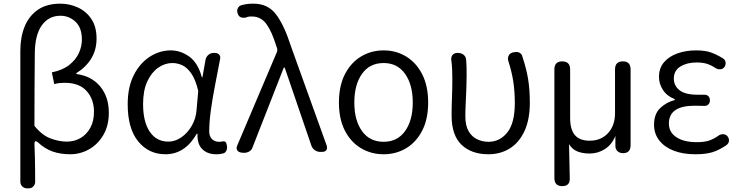

<svg xmlns="http://www.w3.org/2000/svg" viewBox="-20 -829 4033 1048"><path d="M128 199Q112 199 101.5 188.5Q91 178 91 162V-551Q91 -626 114.5 -684Q138 -742 186.5 -775.5Q235 -809 309 -809Q360 -809 405.5 -788Q451 -767 479 -725Q507 -683 507 -618Q507 -557 478 -509.5Q449 -462 397 -430V-425Q480 -414 527 -357Q574 -300 574 -214Q574 -143 544 -92Q514 -41 466 -14Q418 13 363 13Q311 13 268.5 -1.5Q226 -16 187 -52Q168 -68 168 -43Q170 -2 170.5 29.5Q171 61 171.5 91.5Q172 122 172 162Q172 178 162 188.5Q152 199 136 199ZM345 -56Q386 -56 419.5 -75.5Q453 -95 473 -131.5Q493 -168 493 -219Q493 -287 453 -332Q413 -377 333 -377Q319 -377 304.5 -375.5Q290 -374 276 -370L263 -434Q322 -446 358 -474.5Q394 -503 410.5 -539.5Q427 -576 427 -612Q427 -678 392 -710.5Q357 -743 310 -743Q246 -743 208.5 -691Q171 -639 170 -539Q169 -439 168.5 -341Q168 -243 168 -142Q209 -91 255.5 -73.5Q302 -56 345 -56Z M883 13Q792 13 734.5 -57Q677 -127 677 -260Q677 -353 710 -418.5Q743 -484 797 -519Q851 -554 913 -554Q965 -554 1012.5 -520.5Q1060 -487 1082 -407H1085L1102 -504Q1106 -520 1118 -530Q1130 -540 1146 -540H1153Q1169 -540 1177 -530Q1185 -520 1181 -505Q1168 -436 1154 -364.5Q1140 -293 1131 -228Q1122 -163 1122 -112Q1122 -84 1137.5 -69.5Q1153 -55 1175 -55Q1183 -55 1186 -55.5Q1189 -56 1193 -57Q1214 -61 1217 -41L1219 -31Q1221 -18 1215 -5.5Q1209 7 1195 9Q1190 10 1183 11.5Q1176 13 1159 13Q1113 13 1084.5 -14.5Q1056 -42 1058 -99H1054Q990 13 883 13ZM899 -56Q936 -56 970 -79.5Q1004 -103 1027 -143Q1050 -183 1053 -230L1062 -333Q1047 -396 1023.5 -429Q1000 -462 973.5 -473.5Q947 -485 921 -485Q880 -485 843.5 -459.5Q807 -434 784 -384.5Q761 -335 761 -261Q761 -164 797.5 -110Q834 -56 899 -56Z M1359 -26Q1354 -10 1340 -2Q1326 6 1309 5L1298 4Q1282 2 1275 -8.5Q1268 -19 1275 -35L1491 -544Q1493 -548 1493.5 -554Q1494 -560 1493 -564L1488 -578Q1464 -657 1434 -698Q1404 -739 1355 -739Q1340 -739 1334 -737.5Q1328 -736 1321 -733Q1306 -730 1294 -735Q1282 -740 1277 -756Q1272 -771 1278 -784Q1284 -797 1299 -801Q1309 -804 1324 -806.5Q1339 -809 1364 -809Q1443 -809 1487.5 -749.5Q1532 -690 1569 -574L1763 -35Q1768 -20 1761.5 -10Q1755 0 1738 0H1727Q1711 0 1697.5 -10Q1684 -20 1679 -36L1534 -460H1529Z M2074 13Q2006 13 1950.5 -20Q1895 -53 1862.5 -116Q1830 -179 1830 -269Q1830 -360 1862.5 -423.5Q1895 -487 1950.5 -520.5Q2006 -554 2074 -554Q2142 -554 2197 -520.5Q2252 -487 2284.5 -423.5Q2317 -360 2317 -269Q2317 -179 2284.5 -116Q2252 -53 2197 -20Q2142 13 2074 13ZM2074 -55Q2149 -55 2191 -113.5Q2233 -172 2233 -269Q2233 -367 2191 -426Q2149 -485 2074 -485Q1998 -485 1956 -426Q1914 -367 1914 -269Q1914 -172 1956 -113.5Q1998 -55 2074 -55Z M2646 13Q2553 13 2499 -39Q2445 -91 2445 -198Q2445 -248 2447 -297Q2449 -346 2449 -395Q2449 -427 2448 -450Q2447 -473 2443 -504Q2442 -520 2451 -530Q2460 -540 2476 -540H2481Q2498 -540 2510.5 -530Q2523 -520 2524 -504Q2526 -486 2526.5 -464Q2527 -442 2527 -415Q2527 -384 2525.5 -345Q2524 -306 2522 -266.5Q2520 -227 2520 -194Q2520 -143 2538 -112.5Q2556 -82 2585 -68.5Q2614 -55 2647 -55Q2708 -55 2749 -106Q2790 -157 2790 -266Q2790 -328 2782 -382Q2774 -436 2754 -498Q2750 -514 2757 -526.5Q2764 -539 2780 -543L2787 -544Q2803 -548 2816 -541Q2829 -534 2832 -518Q2853 -455 2862.5 -398Q2872 -341 2872 -268Q2872 -177 2843 -114Q2814 -51 2763 -19Q2712 13 2646 13Z M3049 187Q3006 187 3006 143V-450Q3006 -494 3049 -494Q3092 -494 3092 -450V-186Q3092 -122 3118 -91.5Q3144 -61 3199 -61Q3261 -61 3299 -102.5Q3337 -144 3337 -211V-450Q3337 -494 3380 -494Q3422 -494 3422 -450V-37Q3422 7 3381 7Q3362 7 3350.5 -4Q3339 -15 3339 -32V-87Q3320 -40 3282 -15.5Q3244 9 3198 9Q3161 9 3132.5 -2Q3104 -13 3086 -42L3090 143Q3092 187 3049 187Z M3775 13Q3708 13 3657.5 -6.5Q3607 -26 3578.5 -62.5Q3550 -99 3550 -148Q3550 -207 3583.5 -239Q3617 -271 3663 -283V-288Q3621 -304 3599 -337.5Q3577 -371 3577 -409Q3577 -458 3605 -490Q3633 -522 3679 -538Q3725 -554 3779 -554Q3829 -554 3861 -542.5Q3893 -531 3925 -511Q3937 -504 3940 -491.5Q3943 -479 3936 -466Q3929 -454 3916.5 -451.5Q3904 -449 3892 -454Q3866 -471 3842.5 -479.5Q3819 -488 3781 -488Q3730 -488 3694 -466Q3658 -444 3658 -400Q3658 -361 3689 -336.5Q3720 -312 3788 -312Q3801 -312 3807.5 -312Q3814 -312 3823 -312Q3837 -313 3846 -304.5Q3855 -296 3855 -281Q3855 -267 3846 -258.5Q3837 -250 3823 -251Q3811 -251 3799 -251.5Q3787 -252 3772 -252Q3631 -252 3631 -155Q3631 -107 3672 -80Q3713 -53 3783 -53Q3824 -53 3850 -61.5Q3876 -70 3907 -92Q3920 -98 3932.5 -96Q3945 -94 3953 -82Q3961 -70 3958.5 -57Q3956 -44 3944 -36Q3904 -9 3868 2Q3832 13 3775 13Z"/></svg>

Font: Chiron GoRound TC N
Style: Regular
Weight: 350
Designer: Ryoko NISHIZUKA 西塚涼子 (kana, bopomofo & ideographs); Paul D. Hunt (Latin, Greek & Cyrillic); Sandoll Communications 산돌커뮤니
Foundry: Adobe
Version: Version 1.000;hotconv 1.1.1;makeotfexe 2.6.0